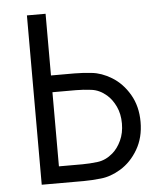

<svg xmlns="http://www.w3.org/2000/svg" viewBox="-51 -736 661 781"><g transform="rotate(-5 280.0 -345.5)"><path d="M259.8 0H87.9V-691.4H164.1V-439.5H259.8Q290 -439.5 330.1 -435.3Q370.1 -431.2 410.6 -406.7Q454.1 -380.4 482.4 -332Q510.7 -283.7 510.7 -219.7Q510.7 -155.8 482.4 -107.4Q454.1 -59.1 410.6 -32.7Q370.1 -8.3 330.1 -4.2Q290 0 259.8 0ZM259.8 -68.4Q289.6 -68.4 322.8 -72.5Q356 -76.7 384.8 -101.6Q406.2 -120.1 420.4 -150.6Q434.6 -181.2 434.6 -219.7Q434.6 -258.8 420.4 -289.1Q406.2 -319.3 384.8 -337.9Q356 -362.8 322.8 -366.9Q289.6 -371.1 259.8 -371.1H164.1V-68.4Z"/></g></svg>

Font: Gidole
Style: Regular
Weight: 400
Version: Version 2.100; ttfautohint (v1.8.4.7-5d5b)